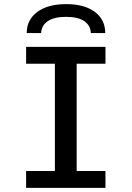

<svg xmlns="http://www.w3.org/2000/svg" viewBox="-20 -914 640 934"><path d="M107 0V-82H247V-604H107V-686H493V-604H353V-82H493V0ZM110 -753Q110 -818 161.5 -856Q213 -894 302 -894Q391 -894 441.5 -856Q492 -818 492 -753H422Q420 -791 389.5 -811.5Q359 -832 301 -832Q244 -832 213 -811.5Q182 -791 180 -753Z"/></svg>

Font: Chivo Mono Medium
Style: Regular
Weight: 400
Monospace: yes
Version: Version 1.008